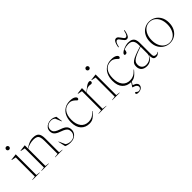

<svg xmlns="http://www.w3.org/2000/svg" viewBox="173 -1944 3378 3378"><g transform="rotate(-45 1861.5 -255.0)"><path d="M114 -667Q96.5 -667 86.5 -678.5Q76.5 -690 76.5 -704.5Q76.5 -719 86.5 -730.5Q96.5 -742 114 -742Q131.5 -742 141.5 -730.5Q151.5 -719 151.5 -704.5Q151.5 -690 141.5 -678.5Q131.5 -667 114 -667ZM137.5 -527.5V-14L210 -5V0H24.5V-5L99 -14V-489L17 -506V-513.5L133.5 -527.5Z M591 -5 664 -14V-339.5Q664 -399 652 -431.8Q640 -464.5 612.8 -477.8Q585.5 -491 539 -491Q493.5 -491 445.8 -477.5Q398 -464 362.5 -442.5V-14L435 -5V0H249.5V-5L324 -14V-489L242 -506V-513.5L358.5 -527.5H362.5V-450Q408.5 -479.5 441.5 -495Q474.5 -510.5 502 -516.2Q529.5 -522 558 -522Q637 -522 669.8 -484.8Q702.5 -447.5 702.5 -357.5V-14L775.5 -5V0H591Z M1003.5 -522Q1059 -522 1110.5 -488.5L1126.5 -366H1119.5L1073 -480Q1039.5 -509.5 998.5 -509.5Q937 -509.5 905.5 -479.8Q874 -450 874 -404.5Q874 -379.5 883.8 -359.2Q893.5 -339 921.2 -321.2Q949 -303.5 1003 -285Q1084.5 -257.5 1113 -223.2Q1141.5 -189 1141.5 -137Q1141.5 -96.5 1120.2 -63.2Q1099 -30 1060.8 -10Q1022.5 10 971 10Q938 10 908.8 4Q879.5 -2 854.5 -14.5L824 -153H830.5L882.5 -36Q898.5 -22.5 925 -13.2Q951.5 -4 985 -4Q1044.5 -4 1078.5 -38.2Q1112.5 -72.5 1112.5 -122.5Q1112.5 -153 1101.5 -175Q1090.5 -197 1061.8 -215Q1033 -233 980 -251.5Q927 -270 898 -290.5Q869 -311 857.8 -335.8Q846.5 -360.5 846.5 -391.5Q846.5 -431.5 867.8 -460.8Q889 -490 924.5 -506Q960 -522 1003.5 -522Z M1474.5 -522Q1541.5 -522 1575.8 -501.5Q1610 -481 1610 -456.5Q1610 -445.5 1602.5 -437Q1595 -428.5 1584 -428.5Q1579 -428.5 1568 -439.8Q1557 -451 1539.8 -466Q1522.5 -481 1499 -492.2Q1475.5 -503.5 1446 -503.5Q1357 -503.5 1308 -440.5Q1259 -377.5 1259 -264.5Q1259 -152.5 1309.2 -88.2Q1359.5 -24 1451 -24Q1498.5 -24 1537.8 -43Q1577 -62 1628 -115.5L1633 -111Q1595 -65 1565.2 -38.5Q1535.5 -12 1506.5 -1Q1477.5 10 1441.5 10Q1342 10 1282.5 -53.5Q1223 -117 1223 -239Q1223 -322.5 1252.8 -386.2Q1282.5 -450 1339 -486Q1395.5 -522 1474.5 -522Z M1954.5 -521Q1982 -521 1982 -493.5Q1982 -479.5 1973.2 -471Q1964.5 -462.5 1950.5 -462.5Q1937 -462.5 1929.8 -465.5Q1922.5 -468.5 1903.5 -468.5Q1885.5 -468.5 1870 -464Q1854.5 -459.5 1835 -446.8Q1815.5 -434 1785.5 -409.5V-14L1868 -5V0H1672.5V-5L1747 -14V-489L1665 -506V-513.5L1781.5 -527.5H1785.5V-416.5Q1839 -462.5 1870.2 -484.8Q1901.5 -507 1920.2 -514Q1939 -521 1954.5 -521Z M2101.5 -667Q2084 -667 2074 -678.5Q2064 -690 2064 -704.5Q2064 -719 2074 -730.5Q2084 -742 2101.5 -742Q2119 -742 2129 -730.5Q2139 -719 2139 -704.5Q2139 -690 2129 -678.5Q2119 -667 2101.5 -667ZM2125 -527.5V-14L2197.5 -5V0H2012V-5L2086.5 -14V-489L2004.5 -506V-513.5L2121 -527.5Z M2434 232.5Q2405 232.5 2393.8 224.8Q2382.5 217 2382.5 205.5Q2382.5 198.5 2387 192.5Q2391.5 186.5 2400 186.5Q2404 186.5 2410.8 194Q2417.5 201.5 2429.5 209.2Q2441.5 217 2460.5 217Q2481 217 2498 202.2Q2515 187.5 2515 166Q2515 144.5 2495.8 125.8Q2476.5 107 2421 90.5V88.5L2473 10Q2373.5 10 2314 -53.5Q2254.5 -117 2254.5 -239Q2254.5 -322.5 2284.2 -386.2Q2314 -450 2370.5 -486Q2427 -522 2506 -522Q2573 -522 2607.2 -501.5Q2641.5 -481 2641.5 -456.5Q2641.5 -445.5 2634 -437Q2626.5 -428.5 2615.5 -428.5Q2610.5 -428.5 2599.5 -439.8Q2588.5 -451 2571.2 -466Q2554 -481 2530.5 -492.2Q2507 -503.5 2477.5 -503.5Q2388.5 -503.5 2339.5 -440.5Q2290.5 -377.5 2290.5 -264.5Q2290.5 -152.5 2340.8 -88.2Q2391 -24 2482.5 -24Q2530 -24 2569.2 -43Q2608.5 -62 2659.5 -115.5L2664.5 -111Q2629 -68 2601 -42.2Q2573 -16.5 2546.2 -4.5Q2519.5 7.5 2487.5 9.5L2452.5 66.5Q2506 85 2524 105.5Q2542 126 2542 147Q2542 186 2510.5 209.2Q2479 232.5 2434 232.5Z M3100.5 9Q3075.5 9 3058.8 -0.5Q3042 -10 3034.2 -36.5Q3026.5 -63 3028 -113Q3010.5 -50.5 2967 -20.2Q2923.5 10 2870 10Q2803 10 2765 -24Q2727 -58 2727 -122.5Q2727 -152.5 2736.5 -176.5Q2746 -200.5 2776.2 -222.8Q2806.5 -245 2867 -269.5Q2927.5 -294 3029 -325V-367.5Q3029 -429 3000.8 -464Q2972.5 -499 2905.5 -499Q2855 -499 2799 -479Q2795.5 -455 2790.8 -437.8Q2786 -420.5 2781.5 -415Q2771 -403 2750.5 -403Q2726 -403 2726 -422Q2726 -439 2746.5 -456.5Q2767 -474 2798.2 -488.5Q2829.5 -503 2862.8 -511.8Q2896 -520.5 2922 -520.5Q2979.5 -520.5 3011 -502.2Q3042.5 -484 3055 -450.8Q3067.5 -417.5 3067.5 -372.5V-80Q3067.5 -44 3083.2 -31.5Q3099 -19 3119 -19Q3136 -19 3148 -22.2Q3160 -25.5 3180.5 -37V-30Q3161.5 -13 3142.8 -2Q3124 9 3100.5 9ZM2768 -125.5Q2768 -76.5 2797.8 -46.5Q2827.5 -16.5 2878.5 -16.5Q2918.5 -16.5 2952.8 -33Q2987 -49.5 3008 -79.8Q3029 -110 3029 -150.5V-313Q2939.5 -284.5 2887 -260.8Q2834.5 -237 2809 -215.2Q2783.5 -193.5 2775.8 -171.8Q2768 -150 2768 -125.5ZM3038 -720Q3026.5 -658 3013 -627Q2999.5 -596 2984.2 -586Q2969 -576 2953 -576Q2931.5 -576 2914.2 -593.2Q2897 -610.5 2882 -632.8Q2867 -655 2853 -672.2Q2839 -689.5 2823 -689.5Q2801.5 -689.5 2786.5 -667.2Q2771.5 -645 2757 -581H2743.5Q2755 -643.5 2768.8 -674.2Q2782.5 -705 2798.2 -715Q2814 -725 2831 -725Q2852 -725 2868.5 -707.8Q2885 -690.5 2899.8 -668.2Q2914.5 -646 2928.8 -628.8Q2943 -611.5 2958.5 -611.5Q2980 -611.5 2995 -634Q3010 -656.5 3024.5 -720Z M3444 10Q3380.5 10 3326.2 -21.5Q3272 -53 3239 -111.8Q3206 -170.5 3206 -251.5Q3206 -335.5 3237.8 -396Q3269.5 -456.5 3324 -489.2Q3378.5 -522 3446 -522Q3510 -522 3564 -490.5Q3618 -459 3651 -400.5Q3684 -342 3684 -260.5Q3684 -177 3652.2 -116.2Q3620.5 -55.5 3566.2 -22.8Q3512 10 3444 10ZM3445 -2Q3503.5 -2 3547.8 -34.8Q3592 -67.5 3617 -125.8Q3642 -184 3642 -260.5Q3642 -334.5 3617 -390.8Q3592 -447 3547.5 -478.5Q3503 -510 3445 -510Q3386.5 -510 3342.2 -477.2Q3298 -444.5 3273 -386.2Q3248 -328 3248 -251.5Q3248 -177.5 3273 -121.2Q3298 -65 3342.5 -33.5Q3387 -2 3445 -2Z"/></g></svg>

Font: Newsreader 72pt ExtraLight
Style: Regular
Weight: 275
Designer: Hugues Gentile
Foundry: Production Type
Version: Version 1.003; ttfautohint (v1.8.3)